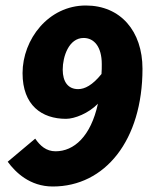

<svg xmlns="http://www.w3.org/2000/svg" viewBox="-20 -666 560 698"><path d="M208 -413C208 -460 230 -528 284 -528C322 -528 350 -496 350 -433C350 -421 350 -409 349 -397C316 -356 288 -342 264 -342C228 -342 208 -368 208 -413ZM172 12C362 12 498 -156 498 -416C498 -553 418 -646 292 -646C156 -646 62 -523 62 -400C62 -283 132 -234 220 -234C251 -234 302 -254 336 -289C310 -170 249 -116 182 -116C148 -116 126 -136 108 -162L8 -78C36 -40 88 12 172 12Z"/></svg>

Font: Source Sans Pro Black
Style: Italic
Weight: 900
Italic angle: -11°
Designer: Paul D. Hunt
Foundry: Adobe Systems Incorporated
Version: Version 3.006;hotconv 1.0.111;makeotfexe 2.5.65597